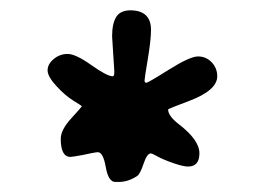

<svg xmlns="http://www.w3.org/2000/svg" viewBox="-20 -720 502 378"><path d="M237.3 -699.7Q277.3 -699.2 277.3 -661.1Q277.3 -641.6 271 -603.8Q264.6 -565.9 264.6 -561.5Q264.6 -557.1 268.1 -557.1Q271.5 -557.1 312.7 -583Q354 -608.9 369.9 -608.9Q385.7 -608.9 396.7 -597.4Q407.7 -585.9 407.7 -569.8Q407.7 -542 351.6 -521Q311 -505.9 311 -504.4Q311 -491.7 332.5 -475.1Q372.6 -444.3 372.6 -418.2Q372.6 -392.1 350.1 -392.1Q340.8 -392.1 321 -398.9Q301.3 -405.8 290.3 -411.9Q279.3 -418 276.9 -418Q269.5 -418 262.7 -397.7Q255.9 -377.4 250 -373.5Q232.4 -361.8 213.9 -361.8H207Q193.4 -361.8 188.2 -391.1Q183.1 -420.4 172.4 -420.4Q169.9 -420.4 157.7 -418L143.6 -415Q122.6 -411.1 118.7 -411.1Q99.6 -411.1 99.6 -446.8Q99.6 -464.4 120.4 -487.1Q141.1 -509.8 141.1 -510.7Q141.1 -511.7 125 -521.5Q108.9 -531.2 91.3 -550.3Q73.7 -569.3 73.7 -581.5Q73.7 -593.8 85.7 -603.8Q97.7 -613.8 113.3 -613.8Q128.9 -613.8 159.9 -591.8Q190.9 -569.8 202.1 -569.8Q205.1 -569.8 205.1 -579.1L200.7 -648.4Q200.7 -673.3 208.7 -686.5Q216.8 -699.7 237.3 -699.7Z"/></svg>

Font: Averia Serif Libre
Style: Regular
Weight: 400
Version: Version 1.002